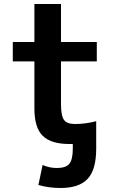

<svg xmlns="http://www.w3.org/2000/svg" viewBox="-20 -710 573 960"><path d="M461 -57V-10V33Q461 139 418 184.5Q375 230 283 230Q225 230 172 215L193 115Q227 130 265 130Q309 130 326.5 109Q344 88 344 33V10H327Q235 10 193.5 -31Q152 -72 152 -167V-403H44V-500H152V-690H285V-500H464V-403H285V-190Q285 -131 300 -110.5Q315 -90 354 -90Q409 -90 461 -104Z"/></svg>

Font: Mplus 1p Bold
Style: Bold
Weight: 700
Version: Version 1.061